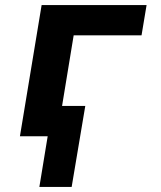

<svg xmlns="http://www.w3.org/2000/svg" viewBox="-20 -540 640 761"><path d="M136 201 169 0H59L145 -520H561L541 -400H272L226 -120H318L264 201Z"/></svg>

Font: Iosevka SS04 Hv Ex Obl
Style: Regular
Weight: 900
Width: 7
Italic angle: -9°
Monospace: yes
Designer: Belleve Invis
Foundry: Belleve Invis
Version: Version 19.0.0; ttfautohint (v1.8.4)